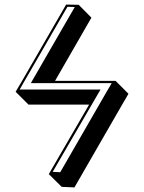

<svg xmlns="http://www.w3.org/2000/svg" viewBox="-20 -691 633 845"><path d="M517.6 -230.5 307.6 133.8 251.5 131.3 194.8 75.2 372.1 -230.5H105.5L48.8 -287.1L77.1 -335L271 -670.9L326.2 -669.9L382.3 -613.3L222.2 -335H488.8L545.4 -278.3ZM452.1 -292 471.7 -325.2H115.7L309.1 -660.2L276.9 -661.1L85.4 -330.1L66.4 -296.9H422.4L211.9 65.4L245.1 66.9Z"/></svg>

Font: Linux Biolinum Shadow O
Style: Regular
Weight: 400
Designer: Philipp H. Poll
Foundry: Philipp H. Poll
Version: Version 1.0.4